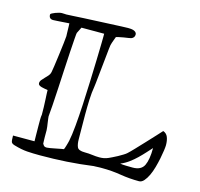

<svg xmlns="http://www.w3.org/2000/svg" viewBox="-102 -786 954 915"><g transform="rotate(15 375.5 -328.5)"><path d="M129 -39Q129 -45 128.5 -67.5Q128 -90 128 -116Q128 -132 128 -146Q128 -160 130 -171Q130 -189 129.5 -208Q129 -227 128 -244Q127 -261 126.5 -273.5Q126 -286 126 -291Q120 -292 111.5 -293.5Q103 -295 95.5 -297Q88 -299 83 -302.5Q78 -306 78 -312Q78 -321 84 -328.5Q90 -336 97.5 -343.5Q105 -351 112.5 -359.5Q120 -368 122 -378Q123 -382 127 -408.5Q131 -435 135 -467Q139 -499 142.5 -527Q146 -555 146 -562Q146 -565 145.5 -574.5Q145 -584 145 -594.5Q145 -605 144.5 -613.5Q144 -622 144 -625Q139 -625 129.5 -624Q120 -623 108 -622.5Q96 -622 84.5 -621Q73 -620 65 -620Q44 -620 44 -642Q44 -645 50.5 -648.5Q57 -652 66 -655.5Q75 -659 83.5 -661Q92 -663 97 -663Q103 -663 110 -662.5Q117 -662 119 -662Q127 -662 150 -663.5Q173 -665 203.5 -666.5Q234 -668 268.5 -669.5Q303 -671 334 -672.5Q365 -674 388.5 -675Q412 -676 420 -676Q425 -676 432.5 -675.5Q440 -675 446.5 -673Q453 -671 458 -666.5Q463 -662 463 -655Q463 -639 447 -633Q445 -632 434 -630.5Q423 -629 411 -627Q399 -625 388 -622.5Q377 -620 375 -619Q375 -619 373 -613.5Q371 -608 368.5 -601.5Q366 -595 363.5 -587.5Q361 -580 360 -575Q359 -572 357.5 -556Q356 -540 353.5 -517.5Q351 -495 348.5 -469.5Q346 -444 343.5 -421.5Q341 -399 339.5 -383Q338 -367 337 -363Q332 -335 330.5 -298.5Q329 -262 329 -224Q329 -191 329.5 -160Q330 -129 330 -104Q330 -79 336.5 -64.5Q343 -50 374 -50Q394 -50 412 -47.5Q430 -45 447 -45Q458 -45 469 -47Q480 -49 491 -54Q495 -56 507 -61.5Q519 -67 531.5 -74Q544 -81 555.5 -88Q567 -95 572 -100Q581 -108 600.5 -128.5Q620 -149 641.5 -172Q663 -195 682 -215.5Q701 -236 709 -245Q726 -239 732.5 -222.5Q739 -206 739 -183Q739 -175 736.5 -156.5Q734 -138 729.5 -116Q725 -94 718.5 -70.5Q712 -47 703 -28Q694 -9 683 3.5Q672 16 659 16Q612 16 566.5 8.5Q521 1 473 1Q469 1 462.5 1Q456 1 449.5 1.5Q443 2 438.5 2Q434 2 433 2Q366 11 303 15Q240 19 171 19Q136 19 107.5 17Q79 15 42 4Q29 0 26 -7Q23 -14 23 -39ZM172 -39Q177 -30 181 -27.5Q185 -25 193 -25Q197 -25 209.5 -27Q222 -29 236 -32Q250 -35 261.5 -37Q273 -39 274 -39Q275 -40 277 -45.5Q279 -51 281 -58Q283 -65 285 -72Q287 -79 288 -84Q294 -112 298.5 -161Q303 -210 306 -267Q309 -324 311 -383Q313 -442 314.5 -490.5Q316 -539 316.5 -570.5Q317 -602 317 -604V-620H205L190 -590Q189 -588 187 -561Q185 -534 182.5 -494Q180 -454 177.5 -405.5Q175 -357 172.5 -311Q170 -265 167.5 -227.5Q165 -190 163 -171Q163 -169 164 -161Q165 -153 166.5 -142.5Q168 -132 169.5 -121.5Q171 -111 171 -105Q171 -101 171 -91.5Q171 -82 171 -71.5Q171 -61 171.5 -52Q172 -43 172 -39ZM683 -154Q672 -142 658 -126.5Q644 -111 627.5 -95Q611 -79 592 -65Q573 -51 551 -42Q561 -40 580 -39.5Q599 -39 613 -39Q655 -39 669 -68Q683 -97 683 -154Z"/></g></svg>

Font: Miltonian
Style: Regular
Weight: 400
Designer: Pablo Impallari
Foundry: Pablo Impallari
Version: Version 1.008